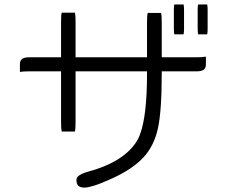

<svg xmlns="http://www.w3.org/2000/svg" viewBox="-20 -794 1040 866"><path d="M766.1 -773.9Q764.2 -766.6 764.2 -749V-665Q764.2 -647.9 766.1 -639.2H808.1Q810.1 -647 810.1 -665V-749Q810.1 -765.6 808.1 -773.9ZM914.6 -639.2Q916.5 -647 916.5 -665V-749Q916.5 -765.6 914.6 -773.9H873.5Q871.6 -764.6 871.6 -749V-665Q871.6 -647.9 873.5 -639.2ZM646 -735.8Q643.1 -724.1 643.1 -693.4V-535.6H320.8V-695.3Q320.8 -716.8 319.3 -729L317.9 -736.8H258.3Q255.4 -725.6 255.4 -695.3V-535.6H111.3Q86.9 -535.6 77.1 -525.9Q69.8 -518.6 69.8 -504.9V-469.7Q85.4 -472.2 111.3 -472.2H255.4V-243.2Q255.4 -212.4 258.3 -200.7H317.9Q320.8 -212.4 320.8 -243.2V-472.2H643.1V-461.9Q643.1 -269.5 610.8 -186Q601.6 -162.1 589.4 -146Q527.3 -59.6 376.5 -19.5Q344.7 -10.7 332 1.5Q324.7 8.8 324.7 17.6Q324.7 35.2 333 43.5Q341.8 52.2 361.3 52.2Q376 52.2 405.8 43Q435.5 33.7 486.8 10.3Q578.6 -31.7 627.4 -84.5Q675.3 -136.7 692.4 -215.3Q709.5 -293.9 709.5 -461.9V-472.2H867.2Q891.6 -472.2 901.4 -481.9Q908.7 -489.3 908.7 -503.9V-538.6Q893.1 -535.6 867.2 -535.6H709.5V-693.4Q709.5 -724.1 706.5 -735.8Z"/></svg>

Font: YuPearl-ExtraLight
Style: ExtraLight
Weight: 200
Designer: Max Yao
Foundry: Max-Everyday
Version: Version 1.011; ttfautohint (v1.8.3)